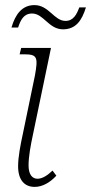

<svg xmlns="http://www.w3.org/2000/svg" viewBox="-20 -724 357 753"><path d="M227 -609C277 -609 301 -643 317 -695H291C281 -668 268 -642 237 -642C192 -642 172 -704 115 -704C67 -704 40 -668 25 -616H51C61 -646 73 -671 106 -671C151 -671 171 -609 227 -609ZM116 9C148 9 178 -10 201 -35L186 -55C167 -37 147 -23 127 -23C107 -23 92 -39 92 -75C92 -110 100 -153 109 -195L180 -536H63L57 -511H75C126 -511 130 -500 117 -428L70 -201C60 -155 51 -108 51 -72C51 -17 77 9 116 9Z"/></svg>

Font: Noto Serif Condensed ExtraLight
Style: Italic
Weight: 200
Width: 3
Italic angle: -12°
Designer: Monotype Design Team
Foundry: Monotype Imaging Inc.
Version: Version 2.013